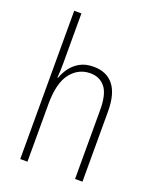

<svg xmlns="http://www.w3.org/2000/svg" viewBox="-142 -843 750 925"><g transform="rotate(20 233.5 -380.0)"><path d="M113 -503Q113 -462 110 -430H113Q123 -458 141 -482.5Q159 -507 187.5 -523Q216 -539 257 -539Q324 -539 359.5 -494.5Q395 -450 395 -360V0H357V-354Q357 -435 329 -469.5Q301 -504 253 -504Q192 -504 152.5 -453.5Q113 -403 113 -295V0H76V-760H113Z"/></g></svg>

Font: Noto Sans Lao UI Cond ExtLt
Style: Regular
Weight: 200
Width: 3
Designer: Monotype Design Team
Foundry: Monotype Imaging Inc.
Version: Version 2.000; ttfautohint (v1.8.4.7-5d5b)